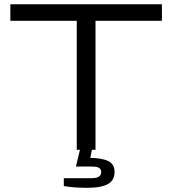

<svg xmlns="http://www.w3.org/2000/svg" viewBox="-20 -706 812 905"><path d="M341.8 0V-607.9H28.8V-686H743.2V-607.9H430.2V0H413.1L405.8 38.1Q460.9 39.1 490.5 53.2Q520 67.4 520 105Q520 127.4 509.8 142.6Q499.5 157.7 480.5 165.5Q461.4 173.3 440.2 176.3Q418.9 179.2 391.1 179.2Q326.2 179.2 280.8 170.9V133.8H413.1Q457 133.8 457 105Q457 91.8 447.3 85.4Q437.5 79.1 414.1 79.1H337.9L356.9 0Z"/></svg>

Font: Archivo Expanded Light
Style: Regular
Weight: 300
Width: 7
Designer: Hector Gatti
Foundry: Omnibus-Type
Version: Version 2.001